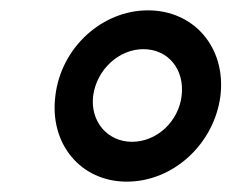

<svg xmlns="http://www.w3.org/2000/svg" viewBox="-20 -828 447 371"><path d="M225 -477C315 -477 394 -550 406 -643C417 -736 355 -808 266 -808C177 -808 98 -736 87 -643C75 -550 136 -477 225 -477ZM235 -554C188 -554 154 -593 160 -643C167 -694 210 -733 257 -733C305 -733 337 -694 331 -643C325 -593 283 -554 235 -554Z"/></svg>

Font: Barlow Semi Condensed SemiBold
Style: Italic
Weight: 600
Width: 4
Italic angle: -7°
Designer: Jeremy Tribby
Foundry: Tribby Type
Version: Version 1.422;hotconv 1.0.109;makeotfexe 2.5.65596